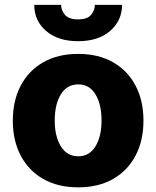

<svg xmlns="http://www.w3.org/2000/svg" viewBox="-20 -780 659 810"><path d="M309.7 10.3Q224.1 10.3 162.3 -25Q100.5 -60.4 67.3 -123.8Q34.1 -187.1 34.1 -271Q34.1 -355.1 67.3 -418.5Q100.5 -481.9 162.3 -517.2Q224.1 -552.6 309.7 -552.6Q395.6 -552.6 457.2 -517.2Q518.8 -481.9 552 -418.5Q585.2 -355.1 585.2 -271Q585.2 -187.1 552 -123.8Q518.8 -60.4 457.2 -25Q395.6 10.3 309.7 10.3ZM310.7 -120.7Q357.2 -120.7 382.8 -162.6Q408.4 -204.5 408.4 -272Q408.4 -339.8 382.8 -381.9Q357.2 -424 310.7 -424Q262.4 -424 236.7 -381.9Q210.9 -339.8 210.9 -272Q210.9 -204.5 236.7 -162.6Q262.4 -120.7 310.7 -120.7ZM380.3 -759.6H495Q494.7 -692.8 444.6 -649.5Q394.5 -606.2 309.7 -606.2Q224.4 -606.2 174.4 -649.5Q124.3 -692.8 124.6 -759.6H237.9Q237.9 -736.2 254.3 -717.2Q270.6 -698.2 309.7 -698.2Q347.7 -698.2 363.8 -716.8Q380 -735.4 380.3 -759.6Z"/></svg>

Font: Inter UI Extra Bold
Style: Regular
Weight: 800
Designer: Rasmus Andersson
Foundry: rsms
Version: 3.2;8d6f07862